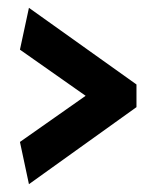

<svg xmlns="http://www.w3.org/2000/svg" viewBox="-20 -490 384 491"><path d="M54 -470 329 -274V-216L54 -19L31 -127L199 -245L31 -363Z"/></svg>

Font: Palanquin Dark
Style: Regular
Weight: 400
Designer: Pria Ravichandran
Version: Version 1.000